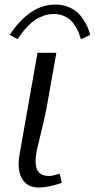

<svg xmlns="http://www.w3.org/2000/svg" viewBox="-20 -816 417 845"><path d="M145 -583.5H228L185.5 -343.8Q180.2 -312.5 161.1 -234.4Q142.1 -156.2 141.1 -149.9Q136.7 -124 136.7 -105.5Q136.7 -73.7 150.9 -57.6Q165 -41.5 197.3 -41.5Q210.4 -41.5 242.7 -51.3L252 -11.2Q191.4 9.3 149.9 9.3Q106.9 9.3 84.5 -18.8Q62 -46.9 62 -94.7Q62 -113.8 65.9 -135.3ZM223.6 -795.9Q252.4 -795.9 276.9 -786.9Q301.3 -777.8 316.9 -764.6Q332.5 -751.5 345.5 -732.2Q358.4 -712.9 365 -697.3Q371.6 -681.6 377.4 -662.6L336.4 -643.6Q331.1 -660.2 325.9 -673.3Q320.8 -686.5 310.5 -702.6Q300.3 -718.8 288.3 -729.2Q276.4 -739.7 257.6 -747.1Q238.8 -754.4 216.6 -754.4Q194.3 -754.4 173.1 -747.1Q151.9 -739.7 136 -729.2Q120.1 -718.8 104.2 -702.6Q88.4 -686.5 78.4 -673.3Q68.4 -660.2 57.1 -643.6L22.9 -662.6Q111.3 -795.9 223.6 -795.9Z"/></svg>

Font: Resagnicto
Style: Italic
Weight: 500
Italic angle: -10°
Version: Version 0.999